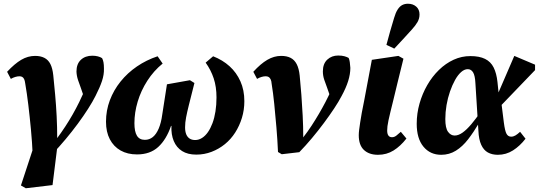

<svg xmlns="http://www.w3.org/2000/svg" viewBox="-20 -813 2882 1027"><path d="M118 194 92 179 166 -46 289 -48 261 177ZM155 18Q152 -52 145.5 -120.5Q139 -189 131.5 -251.5Q124 -314 115 -366Q113 -382 109 -390Q105 -398 99 -401.5Q93 -405 84 -405Q74 -405 62 -401.5Q50 -398 38 -391L18 -429Q58 -472 93.5 -493Q129 -514 168 -514Q197 -514 217.5 -503.5Q238 -493 249.5 -470.5Q261 -448 265 -410Q270 -361 275 -306Q280 -251 283 -192Q286 -133 286 -73H285Q308 -104 329 -136Q350 -168 368.5 -200.5Q387 -233 403.5 -266.5Q420 -300 435 -334Q442 -349 447.5 -362.5Q453 -376 457 -388L436 -274L413 -341Q405 -362 397.5 -384.5Q390 -407 389 -430Q389 -471 412.5 -493Q436 -515 474 -515Q490 -515 503.5 -511.5Q517 -508 526 -502Q531 -493 533.5 -480Q536 -467 536 -446Q537 -414 525.5 -379.5Q514 -345 491 -300Q476 -270 451.5 -231.5Q427 -193 396 -151Q365 -109 331 -68.5Q297 -28 263 8Z M713 13Q662 13 625 -8Q588 -29 567.5 -68Q547 -107 547 -162Q547 -222 567.5 -276.5Q588 -331 625 -377Q662 -423 712.5 -457.5Q763 -492 823 -512L850 -473Q802 -434 768 -381Q734 -328 716.5 -269.5Q699 -211 699 -154Q699 -109 712.5 -87Q726 -65 755 -65Q779 -65 797.5 -80Q816 -95 829 -125.5Q842 -156 848 -201L873 -362L996 -384L1020 -369L990 -250Q981 -214 975.5 -185.5Q970 -157 970 -132Q970 -110 976 -95Q982 -80 994 -72Q1006 -64 1024 -64Q1043 -64 1060.5 -75Q1078 -86 1092 -106Q1106 -126 1116.5 -154Q1127 -182 1132.5 -217Q1138 -252 1138 -292Q1138 -349 1123 -394Q1108 -439 1080 -478L1120 -512Q1171 -492 1208 -458.5Q1245 -425 1266 -378Q1287 -331 1287 -272Q1287 -225 1274 -182.5Q1261 -140 1238 -104Q1215 -68 1183 -42Q1151 -16 1112 -1Q1073 14 1030 14Q984 14 954 -5Q924 -24 909.5 -58.5Q895 -93 897 -139L895 -140Q870 -67 826.5 -27Q783 13 713 13Z M1467 0Q1464 -67 1458.5 -132Q1453 -197 1447 -256.5Q1441 -316 1433 -365Q1432 -380 1427.5 -389Q1423 -398 1416.5 -401.5Q1410 -405 1401 -405Q1391 -405 1379 -401.5Q1367 -398 1355 -391L1335 -429Q1374 -472 1410 -493Q1446 -514 1484 -514Q1514 -514 1534.5 -503.5Q1555 -493 1567 -470Q1579 -447 1583 -409Q1588 -360 1592 -306Q1596 -252 1599 -195Q1602 -138 1602 -79L1601 -77Q1626 -109 1646.5 -140.5Q1667 -172 1685.5 -203.5Q1704 -235 1721 -267.5Q1738 -300 1753 -334Q1760 -348 1765 -362Q1770 -376 1774 -388L1754 -274L1730 -343Q1722 -364 1714.5 -386Q1707 -408 1707 -431Q1707 -472 1730.5 -494Q1754 -516 1789 -516Q1809 -516 1823 -512Q1837 -508 1845 -503Q1849 -494 1851 -480.5Q1853 -467 1854 -450Q1854 -417 1842.5 -380Q1831 -343 1807 -299Q1792 -270 1767.5 -233Q1743 -196 1712.5 -155Q1682 -114 1648.5 -74Q1615 -34 1581 1L1487 12Z M2002 15Q1954 15 1926.5 -11Q1899 -37 1899 -90Q1899 -102 1901 -118.5Q1903 -135 1906.5 -157.5Q1910 -180 1915 -209Q1920 -238 1928 -275L1969 -493L2111 -514L2138 -499L2106 -369Q2094 -318 2084.5 -280Q2075 -242 2068.5 -215Q2062 -188 2058 -169.5Q2054 -151 2052.5 -138Q2051 -125 2051 -115Q2051 -97 2057.5 -88Q2064 -79 2077 -79Q2089 -79 2100 -87.5Q2111 -96 2124 -108L2154 -72Q2122 -31 2085 -8Q2048 15 2002 15ZM2047 -573Q2057 -610 2067 -646Q2077 -682 2088 -717Q2096 -745 2107 -762Q2118 -779 2131.5 -786Q2145 -793 2162 -793Q2189 -793 2206.5 -777.5Q2224 -762 2224 -736Q2224 -714 2213.5 -695.5Q2203 -677 2183 -655Q2159 -628 2136 -603.5Q2113 -579 2089 -553Z M2340 15Q2281 15 2245 -28.5Q2209 -72 2209 -151Q2209 -206 2224 -259Q2239 -312 2265.5 -358Q2292 -404 2328 -439Q2364 -474 2406.5 -493.5Q2449 -513 2496 -513Q2544 -513 2574.5 -498Q2605 -483 2620.5 -452Q2636 -421 2641 -374L2648 -306L2658 -294L2675 -158Q2681 -112 2689.5 -97Q2698 -82 2714 -82Q2726 -82 2737 -88.5Q2748 -95 2762 -108L2791 -71Q2761 -32 2724 -8.5Q2687 15 2643 15Q2612 15 2589.5 2.5Q2567 -10 2554 -38.5Q2541 -67 2539 -113L2523 -367Q2521 -409 2510.5 -426Q2500 -443 2482 -443Q2464 -443 2446.5 -427.5Q2429 -412 2414 -385Q2399 -358 2387 -323.5Q2375 -289 2368.5 -251Q2362 -213 2362 -176Q2362 -128 2376.5 -108Q2391 -88 2412 -88Q2432 -88 2454 -103.5Q2476 -119 2501 -148.5Q2526 -178 2554 -219L2567 -156H2543Q2514 -107 2484 -68Q2454 -29 2418.5 -7Q2383 15 2340 15ZM2643 -231 2623 -264 2731 -514 2842 -467V-438Z"/></svg>

Font: Source Serif 4
Style: Bold Italic
Weight: 700
Italic angle: -12°
Designer: Frank Grießhammer
Foundry: Adobe Systems Incorporated
Version: Version 4.004;hotconv 1.0.116;makeotfexe 2.5.65601